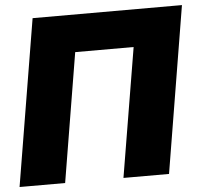

<svg xmlns="http://www.w3.org/2000/svg" viewBox="-52 -782 877 836"><g transform="rotate(-5 386.5 -364.0)"><path d="M773.4 -727.5 653.3 0H454.1L547.9 -564H292.5L199.2 0H0L120.6 -727.5Z"/></g></svg>

Font: Inter 20pt Black
Style: Italic
Weight: 900
Italic angle: -9.3988°
Version: Version 4.001;git-66647c0bb